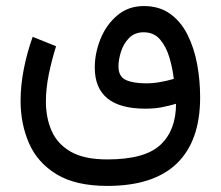

<svg xmlns="http://www.w3.org/2000/svg" viewBox="-20 -401 732 637"><path d="M336.4 215.8Q231 215.8 167.7 177.2Q104.5 138.7 76.4 74.5Q48.3 10.3 48.3 -66.4Q48.3 -118.2 59.1 -172.6Q69.8 -227.1 88.4 -278.8L166 -247.6Q151.9 -202.6 142.1 -155.3Q132.3 -107.9 132.3 -63.5Q132.3 -10.7 151.1 32.7Q169.9 76.2 214.4 102.1Q258.8 127.9 336.4 127.9Q460.9 127.9 512.5 79.3Q564 30.8 564 -56.6Q538.6 -49.3 515.4 -44.9Q492.2 -40.5 461.9 -40.5Q294.4 -40.5 294.4 -177.2Q294.4 -224.1 313.2 -271.2Q332 -318.4 368.7 -349.6Q405.3 -380.9 457.5 -380.9Q508.8 -380.9 544.4 -355.2Q580.1 -329.6 602.1 -285.9Q624 -242.2 634 -188.5Q644 -134.8 644 -78.1Q644 66.4 566.9 141.1Q489.7 215.8 336.4 215.8ZM465.3 -124.5Q488.3 -124.5 511.2 -128.7Q534.2 -132.8 556.6 -139.2Q552.7 -173.8 542.2 -209.7Q531.7 -245.6 511.2 -269.8Q490.7 -293.9 456.5 -293.9Q426.8 -293.9 408.2 -274.9Q389.6 -255.9 381.3 -229.2Q373 -202.6 373 -180.7Q373 -147.5 397 -136Q420.9 -124.5 465.3 -124.5Z"/></svg>

Font: Vazirmatn RD FD
Style: Regular
Weight: 400
Designer: Saber Rastikerdar
Foundry: Saber Rastikerdar
Version: Version 33.003